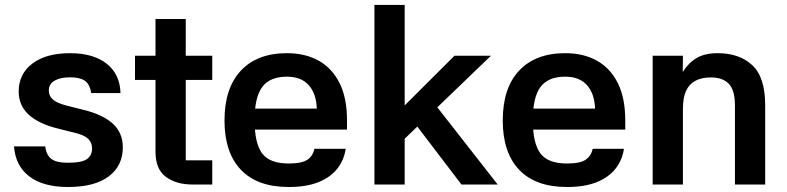

<svg xmlns="http://www.w3.org/2000/svg" viewBox="-20 -738 3148 768"><path d="M344.7 -365.7Q339.3 -401.7 319.3 -415.2Q299.3 -428.7 260.3 -428.7Q221.3 -428.7 198.3 -415.3Q175.3 -402 175.3 -376.3Q175.3 -354.3 191.2 -340.2Q207 -326 244 -316.3L316.3 -298Q392.7 -279 432 -242.7Q471.3 -206.3 471.3 -148.3Q471.3 -75 415 -32.5Q358.7 10 252.3 10Q153.3 10 97.7 -32Q42 -74 36 -152.3H161Q165.3 -117.3 185.5 -102.2Q205.7 -87 250.3 -87Q308 -87 328.2 -102Q348.3 -117 348.3 -143.3Q348.3 -167.3 333.2 -182.3Q318 -197.3 282 -206L209.7 -224.3Q133.7 -243.3 94.2 -280Q54.7 -316.7 54.7 -372Q54.7 -442 109.5 -483.7Q164.3 -525.3 260.3 -525.3Q353.3 -525.3 406.7 -483.2Q460 -441 462 -365.7Z M829 -418.3H723V-96.7H829V0H749.3Q684.7 0 643.3 -30.7Q602 -61.3 602 -131V-418.3H520V-515H602V-662H723V-515H829Z M946 -303.7H1247.3Q1245 -363.7 1214.8 -397.5Q1184.7 -431.3 1127.7 -431.3Q1059.7 -431.3 1029 -390.2Q998.3 -349 998.3 -257Q998.3 -165 1028.5 -124.5Q1058.7 -84 1134.7 -84Q1187.7 -84 1209.7 -99.2Q1231.7 -114.3 1237.7 -142.7H1362.7Q1356.3 -98 1329.3 -63.5Q1302.3 -29 1254.2 -9.5Q1206 10 1134.7 10Q1009.3 10 943.7 -58.8Q878 -127.7 878 -256Q878 -386 943.7 -455.7Q1009.3 -525.3 1127.7 -525.3Q1201 -525.3 1254.7 -495.3Q1308.3 -465.3 1338.2 -405.8Q1368 -346.3 1368 -256.7V-219.7H945Z M1697 -350 1970.7 0H1825.7L1612.7 -279.7ZM1598.7 0H1477.7V-718.3H1598.7ZM1581.3 -299 1798 -515H1943.7L1583 -168Z M2059 -303.7H2360.3Q2358 -363.7 2327.8 -397.5Q2297.7 -431.3 2240.7 -431.3Q2172.7 -431.3 2142 -390.2Q2111.3 -349 2111.3 -257Q2111.3 -165 2141.5 -124.5Q2171.7 -84 2247.7 -84Q2300.7 -84 2322.7 -99.2Q2344.7 -114.3 2350.7 -142.7H2475.7Q2469.3 -98 2442.3 -63.5Q2415.3 -29 2367.2 -9.5Q2319 10 2247.7 10Q2122.3 10 2056.7 -58.8Q1991 -127.7 1991 -256Q1991 -386 2056.7 -455.7Q2122.3 -525.3 2240.7 -525.3Q2314 -525.3 2367.7 -495.3Q2421.3 -465.3 2451.2 -405.8Q2481 -346.3 2481 -256.7V-219.7H2058Z M2711.7 0H2590.7V-515H2711.7L2711 -450Q2734.3 -487 2767 -506.2Q2799.7 -525.3 2851 -525.3Q2937 -525.3 2988.8 -477.5Q3040.7 -429.7 3040.7 -317.7V0H2919.7V-317.3Q2919.7 -376.7 2895.5 -402.5Q2871.3 -428.3 2823.3 -428.3Q2787 -428.3 2762 -415.2Q2737 -402 2724.3 -374.7Q2711.7 -347.3 2711.7 -303Z"/></svg>

Font: 42dot Sans Light
Style: Regular
Weight: 300
Designer: 42dot
Version: Version 1.000